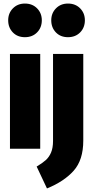

<svg xmlns="http://www.w3.org/2000/svg" viewBox="-20 -836 524 1079"><path d="M206 -533V0H36V-533ZM215 -722Q215 -681 188.5 -654Q162 -627 120 -627Q78 -627 52 -654Q26 -681 26 -722Q26 -762 52.5 -789Q79 -816 120 -816Q162 -816 188.5 -789Q215 -762 215 -722ZM448 -46Q448 63 394 123.5Q340 184 244 223L186 100Q218 81 237 64Q256 47 267 21Q278 -5 278 -44V-533H448ZM457 -722Q457 -681 430.5 -654Q404 -627 362 -627Q320 -627 294 -654Q268 -681 268 -722Q268 -762 294.5 -789Q321 -816 362 -816Q404 -816 430.5 -789Q457 -762 457 -722Z"/></svg>

Font: Fira Sans Extra Condensed ExtraBold
Style: Regular
Weight: 800
Width: 1
Designer: Carrois Corporate & Edenspiekermann AG
Foundry: Carrois Corporate GbR & Edenspiekermann AG
Version: Version 4.203